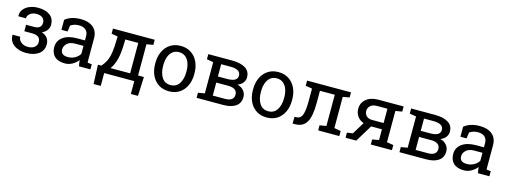

<svg xmlns="http://www.w3.org/2000/svg" viewBox="-14 -1313 5916 2242"><g transform="rotate(15 2944.0 -191.5)"><path d="M251 9.3Q193.4 9.3 145.5 -9.3Q97.7 -27.8 69.8 -64.2Q42 -100.6 43.5 -153.3L44.4 -156.2H135.7Q135.7 -119.1 168 -91.8Q200.2 -64.5 251 -64.5Q303.2 -64.5 332 -88.6Q360.8 -112.8 360.8 -148.9Q360.8 -191.4 335.7 -210.9Q310.5 -230.5 257.3 -230.5H165.5V-308.6H257.3Q308.1 -308.6 329.8 -327.9Q351.6 -347.2 351.6 -383.8Q351.6 -417 326.7 -439.9Q301.8 -462.9 251 -462.9Q205.6 -462.9 174.8 -439Q144 -415 144 -380.9H52.7L51.8 -383.8Q49.8 -429.2 75.9 -463.6Q102.1 -498 147.9 -517.6Q193.8 -537.1 251 -537.1Q343.8 -537.1 396 -497.3Q448.2 -457.5 448.2 -383.8Q448.2 -348.1 426.8 -318.4Q405.3 -288.6 366.7 -271.5Q458 -239.3 458 -148.9Q458 -74.7 401.1 -32.7Q344.2 9.3 251 9.3Z M718.8 10.3Q636.2 10.3 593.3 -30Q550.3 -70.3 550.3 -143.6Q550.3 -218.8 611.8 -264.4Q673.3 -310.1 782.7 -310.1H877V-361.8Q877 -409.7 847.9 -436Q818.8 -462.4 766.1 -462.4Q732.9 -462.4 708.5 -454.3Q684.1 -446.3 664.1 -432.1L653.8 -358.4H579.6V-479.5Q651.4 -538.1 767.6 -538.1Q863.8 -538.1 918.5 -492.2Q973.1 -446.3 973.1 -360.8V-106.4Q973.1 -96.2 973.4 -86.4Q973.6 -76.7 974.6 -66.9L1025.9 -61.5V0H887.7Q879.4 -40 877.4 -72.8Q849.6 -37.1 807.9 -13.4Q766.1 10.3 718.8 10.3ZM732.9 -70.3Q780.8 -70.3 820.3 -93.3Q859.9 -116.2 877 -148.4V-244.1H779.3Q712.9 -244.1 679.7 -212.4Q646.5 -180.7 646.5 -141.6Q646.5 -70.3 732.9 -70.3Z M1106 155.3 1096.7 -75.2H1138.2Q1165 -106.4 1183.6 -138.2Q1202.1 -169.9 1213.1 -214.6Q1224.1 -259.3 1229 -329.6L1233.9 -453.1L1157.2 -466.3V-528.3H1661.6V-466.3L1582 -452.6V-75.2H1652.3L1642.6 155.3H1556.2V0H1192.4V155.3ZM1249 -75.2H1485.8V-442.9H1329.6L1325.2 -329.6Q1319.8 -241.7 1300 -179.7Q1280.3 -117.7 1249 -75.2Z M1976.1 10.3Q1902.8 10.3 1849.9 -24.2Q1796.9 -58.6 1768.1 -119.4Q1739.3 -180.2 1739.3 -258.3V-269Q1739.3 -347.2 1768.1 -408Q1796.9 -468.8 1849.9 -503.4Q1902.8 -538.1 1975.1 -538.1Q2048.3 -538.1 2101.3 -503.4Q2154.3 -468.8 2183.1 -408.2Q2211.9 -347.7 2211.9 -269V-258.3Q2211.9 -179.7 2183.1 -118.9Q2154.3 -58.1 2101.6 -23.9Q2048.8 10.3 1976.1 10.3ZM1976.1 -64.9Q2044.4 -64.9 2080.1 -119.6Q2115.7 -174.3 2115.7 -258.3V-269Q2115.7 -324.7 2099.9 -368.4Q2084 -412.1 2052.7 -437.3Q2021.5 -462.4 1975.1 -462.4Q1929.2 -462.4 1897.9 -437.3Q1866.7 -412.1 1851.1 -368.4Q1835.4 -324.7 1835.4 -269V-258.3Q1835.4 -174.3 1870.8 -119.6Q1906.2 -64.9 1976.1 -64.9Z M2309.6 0V-61.5L2389.2 -75.2V-452.6L2309.6 -466.3V-528.3H2597.2Q2701.7 -528.3 2759.3 -491.9Q2816.9 -455.6 2816.9 -382.8Q2816.9 -345.7 2794.4 -316.7Q2772 -287.6 2731 -272.5Q2780.3 -260.3 2808.1 -226.8Q2835.9 -193.4 2835.9 -150.4Q2835.9 -76.2 2782 -38.1Q2728 0 2630.9 0ZM2485.4 -305.2H2597.7Q2720.7 -305.2 2720.7 -377.9Q2720.7 -453.6 2597.2 -453.6H2485.4ZM2485.4 -74.2H2630.9Q2739.3 -74.2 2739.3 -152.8Q2739.3 -190.4 2711.9 -210.9Q2684.6 -231.4 2630.9 -231.4H2485.4Z M3157.7 10.3Q3084.5 10.3 3031.5 -24.2Q2978.5 -58.6 2949.7 -119.4Q2920.9 -180.2 2920.9 -258.3V-269Q2920.9 -347.2 2949.7 -408Q2978.5 -468.8 3031.5 -503.4Q3084.5 -538.1 3156.7 -538.1Q3230 -538.1 3283 -503.4Q3335.9 -468.8 3364.7 -408.2Q3393.6 -347.7 3393.6 -269V-258.3Q3393.6 -179.7 3364.7 -118.9Q3335.9 -58.1 3283.2 -23.9Q3230.5 10.3 3157.7 10.3ZM3157.7 -64.9Q3226.1 -64.9 3261.7 -119.6Q3297.4 -174.3 3297.4 -258.3V-269Q3297.4 -324.7 3281.5 -368.4Q3265.6 -412.1 3234.4 -437.3Q3203.1 -462.4 3156.7 -462.4Q3110.8 -462.4 3079.6 -437.3Q3048.3 -412.1 3032.7 -368.4Q3017.1 -324.7 3017.1 -269V-258.3Q3017.1 -174.3 3052.5 -119.6Q3087.9 -64.9 3157.7 -64.9Z M3469.7 0 3471.2 -82 3491.2 -82.5Q3543 -82.5 3563.2 -132.8Q3583.5 -183.1 3583.5 -302.7V-452.6L3503.9 -466.3V-528.3H4034.7V-466.3L3955.1 -452.6V-75.2L4034.7 -61.5V0H3779.3V-61.5L3858.9 -75.2V-452.1H3679.7V-302.7Q3679.7 -146.5 3638.4 -73.2Q3597.2 0 3497.1 0Z M4110.4 0V-61.5L4179.7 -71.8L4270 -219.2Q4219.7 -237.3 4192.6 -276.4Q4165.5 -315.4 4165.5 -366.7Q4165.5 -438 4219.7 -483.2Q4273.9 -528.3 4368.2 -528.3H4670.9V-466.3L4591.3 -452.6V-75.2L4670.9 -61.5V0H4415.5V-61.5L4495.1 -75.2V-205.1H4364.7L4239.7 0ZM4358.4 -280.8H4495.1V-453.6H4368.2Q4315.9 -453.6 4289.1 -427.5Q4262.2 -401.4 4262.2 -365.7Q4262.2 -330.6 4286.4 -305.7Q4310.5 -280.8 4358.4 -280.8Z M4761.7 0V-61.5L4841.3 -75.2V-452.6L4761.7 -466.3V-528.3H5049.3Q5153.8 -528.3 5211.4 -491.9Q5269 -455.6 5269 -382.8Q5269 -345.7 5246.6 -316.7Q5224.1 -287.6 5183.1 -272.5Q5232.4 -260.3 5260.3 -226.8Q5288.1 -193.4 5288.1 -150.4Q5288.1 -76.2 5234.1 -38.1Q5180.2 0 5083 0ZM4937.5 -305.2H5049.8Q5172.9 -305.2 5172.9 -377.9Q5172.9 -453.6 5049.3 -453.6H4937.5ZM4937.5 -74.2H5083Q5191.4 -74.2 5191.4 -152.8Q5191.4 -190.4 5164.1 -210.9Q5136.7 -231.4 5083 -231.4H4937.5Z M5542 10.3Q5459.5 10.3 5416.5 -30Q5373.5 -70.3 5373.5 -143.6Q5373.5 -218.8 5435.1 -264.4Q5496.6 -310.1 5606 -310.1H5700.2V-361.8Q5700.2 -409.7 5671.1 -436Q5642.1 -462.4 5589.4 -462.4Q5556.2 -462.4 5531.7 -454.3Q5507.3 -446.3 5487.3 -432.1L5477.1 -358.4H5402.8V-479.5Q5474.6 -538.1 5590.8 -538.1Q5687 -538.1 5741.7 -492.2Q5796.4 -446.3 5796.4 -360.8V-106.4Q5796.4 -96.2 5796.6 -86.4Q5796.9 -76.7 5797.9 -66.9L5849.1 -61.5V0H5710.9Q5702.6 -40 5700.7 -72.8Q5672.9 -37.1 5631.1 -13.4Q5589.4 10.3 5542 10.3ZM5556.2 -70.3Q5604 -70.3 5643.6 -93.3Q5683.1 -116.2 5700.2 -148.4V-244.1H5602.5Q5536.1 -244.1 5502.9 -212.4Q5469.7 -180.7 5469.7 -141.6Q5469.7 -70.3 5556.2 -70.3Z"/></g></svg>

Font: Roboto Slab
Style: Regular
Weight: 400
Designer: Google
Version: Version 2.000; ttfautohint (v1.8.1.43-b0c9)